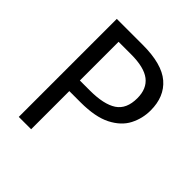

<svg xmlns="http://www.w3.org/2000/svg" viewBox="-192 -852 989 989"><g transform="rotate(45 302.5 -357.0)"><path d="M286 -714Q426 -714 490 -659Q554 -604 554 -504Q554 -445 527.5 -393.5Q501 -342 438.5 -310Q376 -278 269 -278H187V0H97V-714ZM278 -637H187V-355H259Q361 -355 411 -388Q461 -421 461 -500Q461 -569 417 -603Q373 -637 278 -637Z"/></g></svg>

Font: Noto Sans Gothic
Style: Regular
Weight: 400
Designer: Monotype Design Team
Foundry: Monotype Imaging Inc.
Version: Version 2.001; ttfautohint (v1.8.4.7-5d5b)